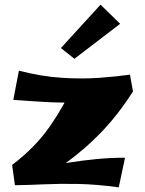

<svg xmlns="http://www.w3.org/2000/svg" viewBox="-20 -792 622 823"><path d="M179 -35 32 -85Q131 -160 193.5 -250Q256 -340 291 -423L550 -400Q507 -332 455.5 -271Q404 -210 337 -152.5Q270 -95 179 -35ZM489 11Q393 -2 315 -3.5Q237 -5 171 -2Q105 1 44 2L32 -85L173 -76Q219 -86 275 -95Q331 -104 392.5 -110Q454 -116 516 -116ZM37 -364 61 -489Q158 -464 245.5 -458.5Q333 -453 407 -458.5Q481 -464 537 -472L550 -400Q478 -377 418 -366.5Q358 -356 300.5 -353.5Q243 -351 180 -354.5Q117 -358 37 -364ZM299 -540 241 -586 411 -772 495 -690Z"/></svg>

Font: Marhey
Style: Bold
Weight: 700
Designer: Nur Syamsi & Bustanul Arifin
Foundry: Namelatype
Version: Version 1.000